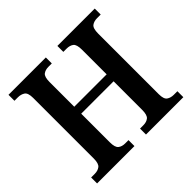

<svg xmlns="http://www.w3.org/2000/svg" viewBox="-170 -904 1094 1094"><g transform="rotate(-45 376.5 -357.0)"><path d="M29 0V-48H59Q83 -48 99.5 -60.5Q116 -73 116 -114V-602Q116 -643 98.5 -654.5Q81 -666 57 -666H29V-714H330V-666H303Q278 -666 262 -654Q246 -642 246 -600V-401H507V-599Q507 -642 491 -654Q475 -666 449 -666H423V-714H724V-666H695Q670 -666 653.5 -654Q637 -642 637 -599V-111Q637 -71 654 -59.5Q671 -48 695 -48H724V0H423V-48H450Q475 -48 491 -60.5Q507 -73 507 -115V-345H246V-114Q246 -73 262 -60.5Q278 -48 303 -48H330V0Z"/></g></svg>

Font: Noto Serif SemiCondensed SemiBold
Style: Regular
Weight: 600
Width: 4
Designer: Monotype Design Team
Foundry: Monotype Imaging Inc.
Version: Version 2.013; ttfautohint (v1.8.4.7-5d5b)